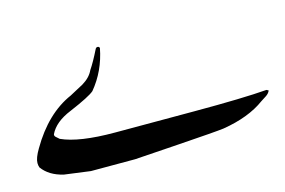

<svg xmlns="http://www.w3.org/2000/svg" viewBox="-65 -570 1045 705"><g transform="rotate(-15 457.5 -217.0)"><path d="M372.1 0H204.1Q153.8 -6.8 105 -13.2Q50.8 -25.9 24.9 -62Q22 -69.8 22 -79.1Q22 -98.1 41 -129.9Q107.9 -245.1 204.1 -287.1Q230 -300.8 255.9 -314.9Q286.1 -333 297.9 -358.9Q314.9 -383.8 336.9 -428.2Q339.8 -434.1 345.2 -434.1Q351.1 -434.1 353 -428.2Q336.9 -344.2 285.2 -282.2Q267.1 -266.1 189 -232.9Q127.9 -208 107.9 -166Q106 -159.2 112.5 -154.1Q119.1 -148.9 124 -144Q189.9 -113.8 326.2 -113.8H627.9Q814 -113.8 903.8 -121.1Q905.8 -120.1 911.1 -117.2Q907.2 -106.9 896 -99.4Q884.8 -91.8 875 -85.9Q814 -41 714.8 -24.9Q685.1 -21 539.1 -11.2Z"/></g></svg>

Font: Jameel Khushkhati
Style: Regular
Weight: 400
Version: Version 3.5